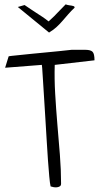

<svg xmlns="http://www.w3.org/2000/svg" viewBox="-20 -833 442 858"><path d="M2.9 -530.3 18.6 -581.1Q19.5 -582 33.7 -583.5Q47.9 -585 71.3 -587.4Q94.7 -589.8 124 -592.8Q153.3 -595.7 184.1 -598.6Q214.8 -601.6 244.6 -604.5Q274.4 -607.4 299.8 -610.4Q299.8 -610.4 308.6 -610.4Q317.4 -610.4 328.1 -610.4Q338.9 -610.4 348.6 -610.4Q358.4 -610.4 361.3 -610.4Q384.8 -610.4 393.6 -601.6Q402.3 -592.8 402.3 -563.5L224.6 -543Q222.7 -481.4 226.6 -414.1Q230.5 -346.7 236.3 -277.8Q242.2 -209 247.6 -141.6Q252.9 -74.2 252.9 -12.7Q252.9 -3.9 247.6 -0.5Q242.2 2.9 234.9 3.9Q227.5 4.9 219.7 3.4Q211.9 2 206.1 0Q203.1 -12.7 200.2 -43.9Q197.3 -75.2 194.3 -117.2Q191.4 -159.2 188.5 -208Q185.5 -256.8 182.6 -305.7Q179.7 -354.5 176.8 -398.9Q173.8 -443.4 171.9 -477.1Q169.9 -510.7 168.5 -529.3Q167 -547.9 166 -543ZM197.3 -737.3Q213.9 -752 222.2 -760.7Q230.5 -769.5 237.3 -776.4Q244.1 -783.2 251.5 -791Q258.8 -798.8 273.4 -813.5Q281.2 -810.5 288.6 -809.6Q295.9 -808.6 301.3 -807.6Q306.6 -806.6 310.1 -805.2Q313.5 -803.7 313.5 -798.8Q297.9 -784.2 284.7 -769Q271.5 -753.9 259.3 -739.7Q247.1 -725.6 232.9 -712.4Q218.8 -699.2 199.2 -687.5L59.6 -801.8L89.8 -810.5Q104.5 -800.8 117.2 -792Q129.9 -783.2 143.1 -774.9Q156.2 -766.6 169.4 -757.8Q182.6 -749 197.3 -737.3Z"/></svg>

Font: Annie Use Your Telescope
Style: Regular
Weight: 400
Designer: Kimberly Geswein
Foundry: Kimberly Geswein
Version: Version 1.002 2001